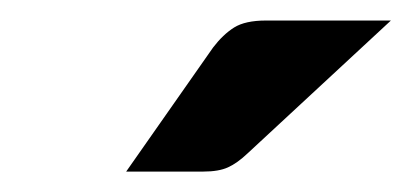

<svg xmlns="http://www.w3.org/2000/svg" viewBox="-20 -752 405 189"><path d="M241.9 -731.8H364.8L223.8 -601.1Q213.6 -591.4 204.5 -587.3Q195.4 -583.1 180 -583.1H104.2L189.8 -705.3Q199.5 -718 210.4 -724.9Q221.4 -731.8 241.9 -731.8Z"/></svg>

Font: Aleo
Style: Italic
Weight: 400
Italic angle: -7°
Designer: Alessio Laiso
Foundry: Alessio Laiso
Version: Version 2.001;gftools[0.9.29]